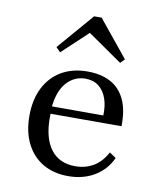

<svg xmlns="http://www.w3.org/2000/svg" viewBox="-77 -717 660 790"><g transform="rotate(10 253.0 -322.0)"><path d="M261.3 11.3Q200 11.3 155.2 -14.9Q110.5 -41.1 85.9 -89.9Q61.3 -138.7 61.3 -205.6Q61.3 -273.4 86.3 -323Q111.3 -372.6 157.3 -399.6Q203.2 -426.6 266.1 -426.6Q321.8 -426.6 361.7 -405.6Q401.6 -384.7 422.6 -340.7Q443.5 -296.8 441.9 -229H112.9L112.1 -259.7H360.5Q362.1 -300 351.2 -330.6Q340.3 -361.3 318.1 -378.6Q296 -396 262.1 -396Q216.1 -396 183.9 -360.1Q151.6 -324.2 145.2 -252.4L146.8 -250.8Q146 -241.9 145.6 -232.7Q145.2 -223.4 145.2 -212.9Q145.2 -126.6 180.6 -80.2Q216.1 -33.9 282.3 -33.9Q324.2 -33.9 357.7 -53.2Q391.1 -72.6 413.7 -114.5L441.1 -96Q417.7 -45.2 370.6 -16.9Q323.4 11.3 261.3 11.3ZM140.3 -484.7 121.8 -503.2 252.4 -654.8H283.9L408.1 -502.4L391.1 -484.7L227.4 -598.4L267.7 -604Z"/></g></svg>

Font: Playfair 12pt
Style: Regular
Weight: 400
Designer: Claus Eggers Sørensen
Foundry: Claus Eggers Sørensen
Version: Version 2.000;gftools[0.9.28]